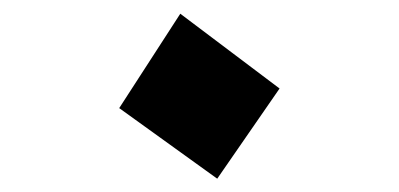

<svg xmlns="http://www.w3.org/2000/svg" viewBox="-20 -415 597 287"><path d="M397.9 -282.7 304.7 -147.9 158.2 -253.4 249.5 -394.5Z"/></svg>

Font: XB Khoramshahr
Style: Bold
Weight: 700
Designer: Behnam
Foundry: Irmug
Version: Version 8.005 2009